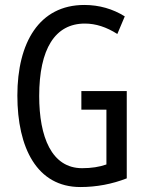

<svg xmlns="http://www.w3.org/2000/svg" viewBox="-20 -744 585 774"><path d="M308 -377V-302H409V-81C381 -71 348 -66 311 -66C188 -66 138 -192 138 -357C138 -547 202 -649 322 -649C366 -649 409 -635 453 -607L483 -678C435 -708 380 -724 320 -724C138 -724 50 -572 50 -359C50 -148 129 10 304 10C369 10 432 -2 491 -25V-377Z"/></svg>

Font: Noto Sans Thai Looped ExtraCondensed
Style: Regular
Weight: 400
Width: 2
Designer: Sasikarn Vongin, Ben Mitchell
Foundry: The Fontpad Ltd
Version: Version 1.001